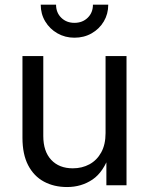

<svg xmlns="http://www.w3.org/2000/svg" viewBox="-20 -773 622 801"><path d="M259.8 7.3Q205.1 7.3 163.1 -15.4Q121.1 -38.1 97.4 -83.7Q73.7 -129.4 73.7 -198.2V-539.1H160.6V-205.6Q160.6 -141.6 193.6 -106.2Q226.6 -70.8 283.7 -70.8Q322.3 -70.8 353.3 -87.6Q384.3 -104.5 402.3 -137.2Q420.4 -169.9 420.4 -217.8V-539.1H507.8V0H423.8V-130.9H438Q412.6 -55.7 366.2 -24.2Q319.8 7.3 259.8 7.3ZM290.5 -615.7Q251.5 -615.7 219.5 -634Q187.5 -652.3 168.7 -683.6Q149.9 -714.8 149.9 -753.4H213.9Q213.9 -720.2 235.6 -699Q257.3 -677.7 290.5 -677.7Q324.2 -677.7 345.9 -699Q367.7 -720.2 367.7 -753.4H431.6Q431.6 -714.8 413.1 -683.6Q394.5 -652.3 362.5 -634Q330.6 -615.7 290.5 -615.7Z"/></svg>

Font: Inter 18pt
Style: Regular
Weight: 400
Designer: Rasmus Andersson
Foundry: rsms
Version: Version 4.001;git-66647c0bb